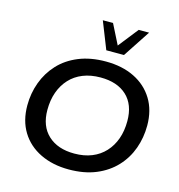

<svg xmlns="http://www.w3.org/2000/svg" viewBox="-117 -904 951 1018"><g transform="rotate(15 358.5 -395.5)"><path d="M351 10Q263 10 195 -23Q127 -56 89.5 -117Q52 -178 52 -262Q52 -328 74 -388Q96 -448 139 -494.5Q182 -541 246.5 -567.5Q311 -594 395 -594Q485 -594 552 -561Q619 -528 656.5 -467Q694 -406 694 -322Q694 -256 672.5 -196Q651 -136 607.5 -89.5Q564 -43 500 -16.5Q436 10 351 10ZM358 -79Q412 -79 454 -96Q496 -113 525.5 -145Q555 -177 570.5 -220.5Q586 -264 586 -318Q586 -408 534 -456.5Q482 -505 390 -505Q336 -505 293.5 -488Q251 -471 221.5 -439Q192 -407 176.5 -363.5Q161 -320 161 -266Q161 -177 214 -128Q267 -79 358 -79ZM381 -652 322 -801H378L433 -692L519 -801H576L478 -652Z"/></g></svg>

Font: Rokkitt Medium
Style: Italic
Weight: 500
Italic angle: -9°
Designer: Vernon Adams
Foundry: Vernon Adams
Version: Version 3.103